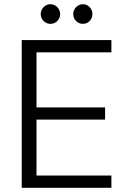

<svg xmlns="http://www.w3.org/2000/svg" viewBox="-20 -890 608 910"><path d="M83 0V-700H508V-642H153V-381H478V-323H153V-58H508V0ZM219 -777Q200 -777 186.5 -790.5Q173 -804 173 -823Q173 -842 186.5 -856Q200 -870 219 -870Q238 -870 251.5 -856Q265 -842 265 -823Q265 -804 251.5 -790.5Q238 -777 219 -777ZM373 -777Q354 -777 340.5 -790.5Q327 -804 327 -823Q327 -842 340.5 -856Q354 -870 373 -870Q392 -870 405 -856Q418 -842 418 -823Q418 -804 405 -790.5Q392 -777 373 -777Z"/></svg>

Font: DM Sans 10pt Light
Style: Regular
Weight: 300
Version: Version 4.004;gftools[0.9.30]